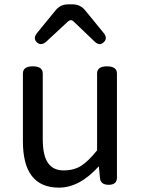

<svg xmlns="http://www.w3.org/2000/svg" viewBox="-20 -847 647 880"><path d="M250 13Q85 13 85 -199V-510Q85 -543 130 -543Q176 -543 176 -510V-210Q176 -134 200 -100Q224 -66 271 -66Q319 -66 352 -87Q385 -108 425 -158V-510Q425 -543 470 -543Q516 -543 516 -510V-33Q516 0 478 0Q440 0 438 -33L433 -85Q345 13 250 13ZM149 -653Q130 -671 150 -696L235 -800Q257 -827 292 -827H313Q348 -827 370 -800L455 -696Q475 -671 455 -653Q436 -635 413 -657L318 -748Q305 -761 291 -748L193 -657Q169 -635 149 -653Z"/></svg>

Font: Swei Gothic CJK TC Regular
Style: Regular
Weight: 400
Version: Version 2.129